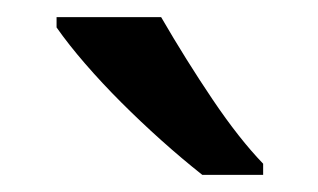

<svg xmlns="http://www.w3.org/2000/svg" viewBox="-20 -902 371 224"><path d="M216 -698Q192 -717 168 -738.5Q144 -760 121.5 -782.5Q99 -805 79.5 -827.5Q60 -850 46 -870V-882H168Q197 -832 228 -786Q259 -740 287 -711V-698Z"/></svg>

Font: Menbere
Style: Regular
Weight: 400
Designer: Aleme Tadesse
Foundry: Sorkin Type Co
Version: Version 1.000